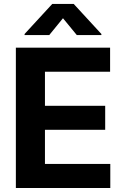

<svg xmlns="http://www.w3.org/2000/svg" viewBox="-20 -947 628 967"><path d="M59.9 -707H534.5V-585.8H206.4V-414.1H509.8V-293.3H206.4V-121.2H535.5V0H59.9ZM297.2 -855.2 228.1 -770.5H103.8V-775.8L243.1 -927.1H351.3L490.6 -775.8V-770.5H366.7Z"/></svg>

Font: WEMIX Pretendard Variable
Style: Regular
Weight: 400
Designer: Base glyphs from Inter by Rasmus Andersson; Hangeul glyphs from Noto Sans CJK(Source Han Sans) by Jang Soo-young and Kan
Foundry: Kil Hyung-jin
Version: Version 1.000;Glyphs 3.2 (3208)